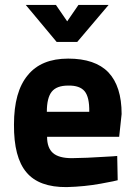

<svg xmlns="http://www.w3.org/2000/svg" viewBox="-20 -751 550 783"><path d="M273 -106Q220 -106 196 -127Q172 -148 172 -193H466L476 -286Q476 -399 422 -456Q368 -512 258 -512Q148 -512 93 -444Q37 -377 37 -243Q36 -109 88 -48Q139 13 252 12Q326 10 391 -2Q456 -14 460 -16L458 -115Q454 -114 396 -111Q338 -107 273 -106ZM171 -295Q171 -352 191 -377Q211 -402 258 -402Q305 -403 325 -379Q345 -355 344 -295ZM211 -580H295L423 -731H300L254 -664L208 -731H85Z"/></svg>

Font: RazerF5
Style: Bold
Weight: 700
Foundry: Razer Inc.
Version: Version 1.000;PS 001.001;hotconv 1.0.56